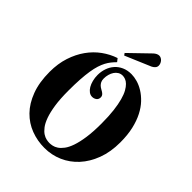

<svg xmlns="http://www.w3.org/2000/svg" viewBox="-255 -1075 1228 1228"><g transform="rotate(45 359.5 -461.0)"><path d="M314.9 -575.2Q314.9 -558.1 320.3 -547.1Q325.7 -536.1 333.7 -528.6Q341.8 -521 351.1 -516.1Q360.4 -511.2 368.4 -505.9Q376.5 -500.5 381.8 -493.7Q387.2 -486.8 387.2 -476.1Q387.2 -458 374.5 -448.5Q361.8 -439 345.2 -439Q329.6 -439 316.2 -448.7Q302.7 -458.5 292.7 -475.3Q282.7 -492.2 276.9 -514.9Q271 -537.6 271 -563Q271 -594.2 280.8 -622.8Q290.5 -651.4 309.6 -673.1Q328.6 -694.8 356.7 -707.5Q384.8 -720.2 420.9 -720.2Q445.3 -720.2 474.1 -712.2Q502.9 -704.1 531.5 -686.5Q560.1 -668.9 586.7 -641.1Q613.3 -613.3 634 -573.2Q654.8 -533.2 667 -480.5Q679.2 -427.7 679.2 -360.8Q679.2 -274.4 653.6 -206.1Q627.9 -137.7 584.2 -90.1Q540.5 -42.5 482.9 -17.3Q425.3 7.8 360.8 7.8Q296.9 7.8 238.8 -14.2Q180.7 -36.1 136.5 -81.3Q92.3 -126.5 66.2 -196Q40 -265.6 40 -360.8Q40 -434.6 59.8 -495.1Q79.6 -555.7 113 -602.5Q146.5 -649.4 190.9 -681.4Q235.4 -713.4 285.2 -730L301.8 -709Q287.6 -694.8 275.4 -679.7Q263.2 -664.6 252.9 -645.3Q242.7 -626 234.6 -600.8Q226.6 -575.7 221.2 -541.7Q215.8 -507.8 212.9 -463.4Q210 -418.9 210 -360.8Q210 -285.6 218 -232.4Q226.1 -179.2 239 -143.3Q252 -107.4 268.3 -86.2Q284.7 -64.9 301.3 -54.2Q317.9 -43.5 333.5 -40.3Q349.1 -37.1 360.8 -37.1Q372.6 -37.1 387.9 -40.3Q403.3 -43.5 419.7 -54.2Q436 -64.9 452.1 -86.2Q468.3 -107.4 480.7 -143.3Q493.2 -179.2 501 -232.4Q508.8 -285.6 508.8 -360.8Q508.8 -426.8 502.9 -475.6Q497.1 -524.4 487.5 -559.1Q478 -593.8 465.6 -616Q453.1 -638.2 439.7 -651.1Q426.3 -664.1 412.8 -668.9Q399.4 -673.8 388.2 -673.8Q370.6 -673.8 356.9 -665.5Q343.3 -657.2 334 -643.3Q324.7 -629.4 319.8 -611.6Q314.9 -593.8 314.9 -575.2ZM293.9 -784.7 426.8 -913.1Q435.1 -920.4 444.3 -925Q453.6 -929.7 462.9 -929.7Q471.7 -929.7 479.5 -925.5Q487.3 -921.4 493.2 -914.6Q499 -907.7 502.4 -899.2Q505.9 -890.6 505.9 -881.8Q505.9 -869.1 497.3 -859.6Q488.8 -850.1 477.1 -844.7L303.7 -771Z"/></g></svg>

Font: Berkshire Swash
Style: Regular
Weight: 700
Designer: Astigmatic (AOETI)
Foundry: Astigmatic (AOETI)
Version: Version 1.000